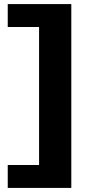

<svg xmlns="http://www.w3.org/2000/svg" viewBox="-20 -820 440 940"><path d="M17.9 100V-12.2H171.3V-687.8H17.9V-800H329.1V100Z"/></svg>

Font: Pathway Extreme 8pt Thin
Style: Regular
Weight: 100
Designer: Eduardo Rodriguez Tunni
Foundry: Eduardo Rodriguez Tunni
Version: Version 1.000